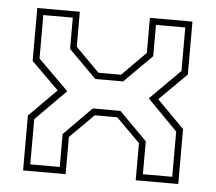

<svg xmlns="http://www.w3.org/2000/svg" viewBox="-44 -588 714 636"><g transform="rotate(5 313.0 -270.0)"><path d="M55 0V-182.5L146 -274L55 -364V-540H196.5V-423.5L275.5 -344H350.5L429.5 -423.5V-540H571V-364L480.5 -274L571 -182.5V0H429.5V-123.5L350.5 -202.5H275.5L196.5 -123.5V0ZM77 -22H175V-131.5L267 -224.5H359L451.5 -131.5V-22H549V-172.5L449 -274L549 -374V-518.5H451.5V-414.5L359.5 -322.5H267L175 -414.5V-518.5H77V-374L178 -274L77 -172.5Z"/></g></svg>

Font: Tourney Thin ExtraLight
Style: Regular
Weight: 250
Version: Version 1.015